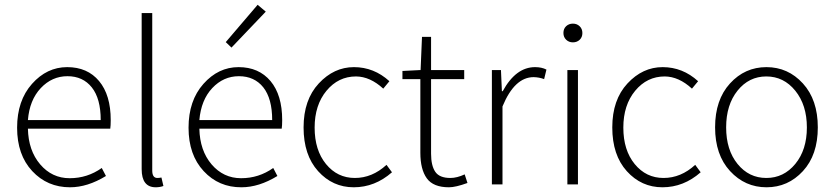

<svg xmlns="http://www.w3.org/2000/svg" viewBox="-20 -774 3505 806"><path d="M402.8 -270Q402.8 -359.9 365.5 -407Q328.1 -454.1 263.2 -454.1Q198.2 -454.1 151.1 -404.1Q104 -354 97.2 -270ZM273.9 12.2Q178.7 12.2 115.2 -55.9Q51.8 -124 51.8 -237.8Q51.8 -351.6 114.3 -421.9Q176.8 -492.2 262 -492.2Q347.2 -492.2 396 -433.6Q444.8 -375 444.8 -270Q444.8 -246.1 442.9 -233.9H97.2Q99.1 -142.1 148.7 -84Q198.2 -25.9 272.5 -25.9Q346.7 -25.9 407.2 -68.8L424.8 -35.2Q347.2 12.2 273.9 12.2Z M633.8 12.2Q574.7 12.2 574.7 -64V-719.2H619.1V-58.1Q619.1 -27.3 640.1 -26.9Q647.9 -26.9 657.7 -28.8L666 6.8Q650.9 12.2 633.8 12.2Z M951.7 -574.2 927.7 -597.2 1061.5 -753.9 1095.7 -725.1ZM1122.6 -270Q1122.6 -359.9 1085.4 -407.2Q1047.9 -454.1 982.9 -454.1Q918 -454.1 871.1 -404.3Q824.2 -354.5 816.9 -270ZM993.7 12.2Q898.4 12.7 835 -55.7Q771.5 -124 771.5 -237.8Q771.5 -351.6 834 -421.9Q896.5 -492.2 981.4 -492.2Q1066.4 -492.2 1115.7 -433.6Q1164.6 -375 1164.6 -270Q1164.6 -246.1 1162.6 -233.9H816.9Q818.8 -142.1 868.2 -84Q918 -25.9 992.2 -25.9Q1066.4 -25.9 1127 -68.8L1144.5 -35.2Q1066.9 12.2 993.7 12.2Z M1614.7 -433.1 1588.9 -401.9Q1533.7 -452.6 1474.6 -453.1Q1400.4 -453.1 1350.6 -393.1Q1300.8 -333 1300.8 -238.3Q1300.8 -143.6 1348.6 -85.2Q1396.5 -26.9 1469.5 -26.9Q1542.5 -26.9 1602.5 -82L1625.5 -50.8Q1553.7 12.2 1465.1 12.2Q1376.5 12.2 1315.4 -55.4Q1254.4 -123 1254.4 -239Q1254.4 -355 1318.1 -423.6Q1381.8 -492.2 1465.8 -492.2Q1549.8 -492.2 1614.7 -433.1Z M1864.7 12.2Q1798.8 12.2 1771.7 -25.4Q1744.6 -63 1744.6 -132.8V-441.9H1669.4V-476.1L1745.6 -480L1751.5 -619.1H1789.6V-480H1928.7V-441.9H1789.6V-128.9Q1789.6 -79.1 1807.1 -53Q1824.7 -26.9 1870.6 -26.9Q1898.4 -26.9 1930.7 -42L1942.4 -5.9Q1892.6 12.2 1864.7 12.2Z M2044.9 0V-480H2083L2086.9 -391.1H2090.3Q2145.5 -492.2 2226.1 -492.2Q2253.9 -492.2 2273.9 -481.9L2264.2 -441.9Q2243.2 -449.7 2220.2 -450.2Q2140.1 -450.2 2089.4 -327.1V0Z M2413.3 -606.9Q2401.9 -596.2 2385 -596.2Q2368.2 -596.2 2356.7 -607.2Q2345.2 -618.2 2345.2 -635.7Q2345.2 -653.3 2356.7 -664.1Q2368.2 -674.8 2385 -674.8Q2401.9 -674.8 2413.3 -663.8Q2424.8 -652.8 2424.8 -635.3Q2424.8 -617.7 2413.3 -606.9ZM2361.8 0V-480H2406.2V0Z M2910.6 -433.1 2884.8 -401.9Q2829.6 -452.6 2770.5 -453.1Q2696.3 -453.1 2646.5 -393.1Q2596.7 -333 2596.7 -238.3Q2596.7 -143.6 2644.5 -85.2Q2692.4 -26.9 2765.4 -26.9Q2838.4 -26.9 2898.4 -82L2921.4 -50.8Q2849.6 12.2 2761 12.2Q2672.4 12.2 2611.3 -55.4Q2550.3 -123 2550.3 -239Q2550.3 -355 2614 -423.6Q2677.7 -492.2 2761.7 -492.2Q2845.7 -492.2 2910.6 -433.1Z M3076.2 -85.7Q3124 -26.9 3197 -26.9Q3270 -26.9 3318.6 -85.9Q3367.2 -145 3367.2 -239Q3367.2 -333 3318.6 -393.1Q3270 -453.1 3197 -453.1Q3124 -453.1 3076.2 -393.6Q3028.3 -334 3028.3 -239.3Q3028.3 -144.5 3076.2 -85.7ZM3350.6 -55.7Q3288.1 12.2 3197.8 12.2Q3107.4 12.2 3044.7 -55.9Q2981.9 -124 2981.9 -239.5Q2981.9 -355 3044.4 -423.6Q3106.9 -492.2 3197.5 -492.2Q3288.1 -492.2 3350.6 -423.6Q3413.1 -355 3413.1 -239.3Q3413.1 -123.5 3350.6 -55.7Z"/></svg>

Font: SourceSansPro-Light
Style: Regular
Weight: 300
Designer: Paul D. Hunt
Foundry: Adobe Systems Incorporated
Version: Version 2.020;PS 2.0;hotconv 1.0.86;makeotf.lib2.5.63406